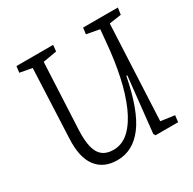

<svg xmlns="http://www.w3.org/2000/svg" viewBox="-157 -862 1045 1038"><g transform="rotate(-30 365.5 -343.0)"><path d="M595 -53 681 -41 676 0H535L528 -12L565 -357H559Q521 -162 454.5 -74Q388 14 291 14Q205 14 161 -44.5Q117 -103 123 -218L142 -647L66 -661L71 -700H300L296 -661L210 -646L190 -230Q186 -133 212 -89Q238 -45 300 -45Q356 -45 399.5 -86.5Q443 -128 474.5 -200Q506 -272 526 -365Q546 -458 555 -561L563 -646L482 -661L487 -700H704L698 -658L623 -647Z"/></g></svg>

Font: Literata 12pt Light
Style: Italic
Weight: 300
Italic angle: -2°
Designer: Latin by Veronika Burian and Jose Scaglione. Greek by Irene Vlachou. Cyrillic by Vera Evstafieva
Foundry: TypeTogether
Version: Version 3.002